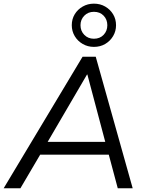

<svg xmlns="http://www.w3.org/2000/svg" viewBox="-39 -1009 789 1029"><path d="M-19.4 0 403.5 -705H474.1L672.1 0H592.1L539.4 -197.4L570.9 -180H145.3L185.7 -196L70.4 0ZM427.3 -609.5 208.2 -234.6 185.7 -248.6H552.4L529.1 -233.6L429.3 -609.5ZM464.3 -757.7Q431.4 -757.7 404.3 -773.4Q377.1 -789.1 361.4 -815.5Q345.7 -842 345.7 -873.8Q345.7 -906.6 361.4 -932.5Q377.1 -958.5 404.2 -973.9Q431.3 -989.4 464.2 -989.4Q498.2 -989.4 524.8 -973.9Q551.5 -958.5 567.2 -932.5Q582.9 -906.5 582.9 -873.7Q582.9 -841.9 567.2 -815.5Q551.5 -789.1 524.9 -773.4Q498.3 -757.7 464.3 -757.7ZM464.2 -801.4Q496.5 -801.4 516.3 -822.3Q536.2 -843.2 536.2 -873.8Q536.2 -904.4 516.4 -925Q496.6 -945.7 464.4 -945.7Q433.1 -945.7 412.8 -924.9Q392.4 -904.2 392.4 -873.8Q392.4 -843.1 412.7 -822.3Q432.9 -801.4 464.2 -801.4Z"/></svg>

Font: Nunito Sans 12pt ExtraLight
Style: Italic
Weight: 200
Italic angle: -9°
Designer: Vernon Adams
Foundry: Vernon Adams
Version: Version 3.101;gftools[0.9.27]